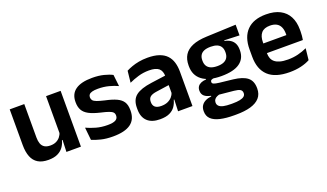

<svg xmlns="http://www.w3.org/2000/svg" viewBox="-68 -953 2700 1586"><g transform="rotate(-20 1282.0 -160.0)"><path d="M179 -490.5V-195.5Q179 -165 187.2 -142.2Q195.5 -119.5 214.8 -107.2Q234 -95 266.5 -95Q296 -95 317.5 -105.5Q339 -116 353 -133.8Q367 -151.5 373.5 -173.5L393.5 -104H369.5Q361.5 -72 342.8 -45.8Q324 -19.5 291.8 -4Q259.5 11.5 211 11.5Q155 11.5 119.8 -10Q84.5 -31.5 67.8 -73.5Q51 -115.5 51 -177V-490.5ZM498.5 -490.5V0H371L375.5 -119L370.5 -129.5V-490.5Z M778 12Q719 12 673.2 0.8Q627.5 -10.5 595.5 -24.5L584 -135.5Q622 -118 667.8 -105Q713.5 -92 768.5 -92Q816.5 -92 838 -104.2Q859.5 -116.5 859.5 -141V-144Q859.5 -160.5 849.8 -171Q840 -181.5 815.5 -190.2Q791 -199 746.5 -209Q685 -223.5 649.2 -242.8Q613.5 -262 598 -290.2Q582.5 -318.5 582.5 -358V-362.5Q582.5 -432 632 -467.2Q681.5 -502.5 778.5 -502.5Q836 -502.5 880.2 -491.2Q924.5 -480 954 -464.5L965.5 -362.5Q930.5 -379 887 -390.2Q843.5 -401.5 793.5 -401.5Q761 -401.5 742.2 -396.2Q723.5 -391 715.5 -381.5Q707.5 -372 707.5 -358.5V-356Q707.5 -341 716.2 -330Q725 -319 748.5 -310.2Q772 -301.5 814.5 -291.5Q876.5 -278.5 914 -261Q951.5 -243.5 968.5 -216.2Q985.5 -189 985.5 -145V-139Q985.5 -63 934 -25.5Q882.5 12 778 12Z M1352.5 0 1357 -120 1353.5 -131V-284.5L1353 -306.5Q1353 -354.5 1326.8 -377Q1300.5 -399.5 1241 -399.5Q1190.5 -399.5 1146.2 -386.2Q1102 -373 1064.5 -355.5L1075.5 -457.5Q1097.5 -469 1125.8 -479.2Q1154 -489.5 1189 -496Q1224 -502.5 1264.5 -502.5Q1324.5 -502.5 1366 -488.2Q1407.5 -474 1432.2 -447.5Q1457 -421 1468 -384.2Q1479 -347.5 1479 -303V0ZM1192 11.5Q1119 11.5 1080.8 -25Q1042.5 -61.5 1042.5 -129V-143Q1042.5 -214.5 1086.5 -248.8Q1130.5 -283 1226 -296L1365 -315L1372.5 -232.5L1244.5 -214Q1202.5 -208.5 1184.8 -194Q1167 -179.5 1167 -151.5V-146.5Q1167 -119 1184.2 -103.8Q1201.5 -88.5 1238.5 -88.5Q1271.5 -88.5 1295 -99Q1318.5 -109.5 1333.8 -126.8Q1349 -144 1355.5 -165.5L1373.5 -102H1351.5Q1343.5 -70.5 1325.8 -44.8Q1308 -19 1276 -3.8Q1244 11.5 1192 11.5Z M1790 -150.5Q1678.5 -150.5 1621 -194.8Q1563.5 -239 1563.5 -319V-326.5Q1563.5 -379.5 1586.5 -416.8Q1609.5 -454 1658.5 -475Q1707.5 -496 1785.5 -499L2044 -509.5V-415.5L1911 -420.5V-415Q1942.5 -408.5 1963.2 -394.2Q1984 -380 1994.5 -357.8Q2005 -335.5 2005 -304V-299.5Q2005 -227 1951.5 -188.8Q1898 -150.5 1790 -150.5ZM1784 93.5H1798Q1837 93.5 1862.5 88.2Q1888 83 1900.8 72.2Q1913.5 61.5 1913.5 44.5V43Q1913.5 22 1897.2 12.2Q1881 2.5 1845 -1L1701.5 -15L1731 -16.5Q1712.5 -13 1698.2 -6.2Q1684 0.5 1676 11.5Q1668 22.5 1668 38.5V39.5Q1668 58 1681 70.2Q1694 82.5 1720 88Q1746 93.5 1784 93.5ZM1777 190Q1706 190 1655.5 178.2Q1605 166.5 1578.2 141Q1551.5 115.5 1551.5 73.5V71.5Q1551.5 43 1564 23.5Q1576.5 4 1599.5 -7.5Q1622.5 -19 1652.5 -22V-27Q1614.5 -34.5 1595.2 -51.8Q1576 -69 1576 -99V-99.5Q1576 -120.5 1585.5 -135Q1595 -149.5 1613.8 -158Q1632.5 -166.5 1660 -168V-182.5L1768.5 -155.5L1733.5 -156.5Q1710.5 -156 1701.5 -150.2Q1692.5 -144.5 1692.5 -134V-133.5Q1692.5 -120.5 1706.5 -114.8Q1720.5 -109 1753 -105L1870.5 -92Q1953 -82.5 1992.2 -51.5Q2031.5 -20.5 2031.5 44V46.5Q2031.5 96 2003.5 127.8Q1975.5 159.5 1922.8 174.8Q1870 190 1795 190ZM1786.5 -239.5Q1820 -239.5 1842.2 -249Q1864.5 -258.5 1875.8 -277Q1887 -295.5 1887 -322V-327.5Q1887 -354 1876 -372.2Q1865 -390.5 1843 -399.8Q1821 -409 1787.5 -409H1786Q1750.5 -409 1728 -399.2Q1705.5 -389.5 1695 -371.2Q1684.5 -353 1684.5 -327.5V-322Q1684.5 -295.5 1695.8 -277Q1707 -258.5 1729.8 -249Q1752.5 -239.5 1786.5 -239.5Z M2331 12Q2205 12 2143.5 -46Q2082 -104 2082 -214V-278Q2082 -387 2139.5 -445.5Q2197 -504 2306.5 -504Q2380.5 -504 2430 -478Q2479.5 -452 2504.2 -404.2Q2529 -356.5 2529 -290V-272.5Q2529 -254.5 2527.2 -235.8Q2525.5 -217 2522.5 -200.5H2406.5Q2408 -228 2408.2 -252.8Q2408.5 -277.5 2408.5 -297.5Q2408.5 -332 2397.5 -356.2Q2386.5 -380.5 2364 -393Q2341.5 -405.5 2306.5 -405.5Q2255 -405.5 2230.5 -377Q2206 -348.5 2206 -296V-250.5L2206.5 -236V-197.5Q2206.5 -174.5 2213.8 -155Q2221 -135.5 2238 -121.2Q2255 -107 2283.2 -99Q2311.5 -91 2354 -91Q2400 -91 2441.8 -101.2Q2483.5 -111.5 2521 -129L2510 -28Q2476.5 -9.5 2431.2 1.2Q2386 12 2331 12ZM2150 -200.5V-285.5H2496.5V-200.5Z"/></g></svg>

Font: Anek Gurmukhi Medium SemiBold
Style: Regular
Weight: 600
Version: Version 1.003